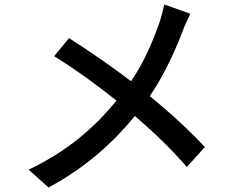

<svg xmlns="http://www.w3.org/2000/svg" viewBox="-20 -792 1040 851"><path d="M286 -623 220 -543C319 -482 423 -405 496 -346C398 -225 277 -121 107 -40L195 39C367 -53 487 -167 578 -278C661 -206 736 -135 808 -52L888 -140C819 -215 733 -293 644 -366C708 -460 756 -567 788 -650C796 -672 813 -711 824 -731L708 -772C703 -748 694 -712 686 -690C657 -608 620 -519 561 -432C481 -493 370 -570 286 -623Z"/></svg>

Font: Noto Sans TC Medium
Style: Regular
Weight: 500
Designer: Ryoko NISHIZUKA 西塚涼子 (kana, bopomofo & ideographs); Paul D. Hunt (Latin, Greek & Cyrillic); Sandoll Communications 산돌커뮤니
Foundry: Adobe
Version: Version 2.004;hotconv 1.0.118;makeotfexe 2.5.65603